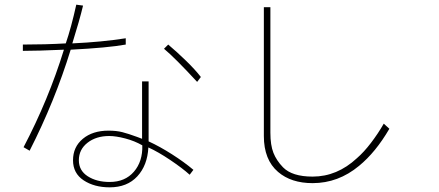

<svg xmlns="http://www.w3.org/2000/svg" viewBox="-20 -713 1880 823"><path d="M519 -522Q441 -508 283 -500Q215 -279 107 -67L81 -82Q188 -286 254 -500Q142 -495 78 -495V-522Q174 -522 262 -527Q285 -594 307 -693L336 -689Q321 -626 290 -527Q418 -533 519 -549ZM825 -362Q731 -464 683 -504L701 -522Q739 -490 778 -452Q817 -414 841 -383ZM793 36Q762 8 710 -27Q658 -62 616 -81Q612 -4 568.5 43Q525 90 450 90Q384 90 338.5 60Q293 30 293 -26Q293 -83 335 -118Q377 -153 445 -153Q479 -153 504.5 -146.5Q530 -140 568 -126L589 -118V-364H617V-107Q665 -85 717.5 -51.5Q770 -18 809 15ZM448 -130Q392 -130 355 -101Q318 -72 318 -26Q318 18 356 42.5Q394 67 450 67Q516 67 554 23Q592 -21 590 -90Q557 -109 517 -119.5Q477 -130 448 -130Z M1649 -161Q1590 -60 1519 -2Q1430 72 1320 72Q1228 72 1172 24Q1111 -28 1111 -130V-682H1139V-144Q1139 -91 1152 -58Q1165 -25 1193 4Q1232 44 1320 44Q1425 44 1510 -35Q1540 -61 1570.5 -101Q1601 -141 1625 -183Z"/></svg>

Font: LINE Seed Sans KR Thin
Style: Regular
Weight: 250
Designer: LINE BX Design & Sandoll Inc & Dalton Maag Ltd
Foundry: Sandoll Inc.
Version: Version 1.000